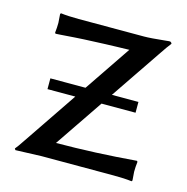

<svg xmlns="http://www.w3.org/2000/svg" viewBox="-74 -506 564 580"><g transform="rotate(15 208.0 -216.0)"><path d="M135.7 -49.8Q257.3 -50.3 386.2 -61L388.2 -58.1Q386.2 -42 386.2 -26.9Q386.2 -23.4 388.2 0L386.2 2.9Q363.3 0 330.1 0H104Q104 0 22.9 2.9L20 -1.5Q26.9 -9.3 42 -32.2L155.8 -200.2H68.8V-233.9H178.7L276.9 -378.9Q258.3 -378.4 238.8 -377.9Q219.2 -377.4 201.9 -376.7Q184.6 -376 166.7 -375.2Q148.9 -374.5 134.8 -373.8Q120.6 -373 106.4 -372.1Q92.3 -371.1 82.8 -370.4Q73.2 -369.6 64.5 -369.1Q55.7 -368.7 53 -368.4Q50.3 -368.2 48.8 -368.2L46.9 -371.1Q48.8 -387.2 48.8 -401.9Q48.8 -405.3 46.9 -429.2L48.8 -432.1Q71.8 -429.2 105 -429.2H309.1Q329.6 -429.2 376 -434.1Q387.7 -435.5 389.6 -435.1Q394.5 -433.1 395 -429.2Q386.7 -419.4 365.2 -387.2L261.2 -233.9H344.2V-200.2H237.8Z"/></g></svg>

Font: Linux Biolinum Capitals O
Style: Small Caps
Weight: 400
Designer: Philipp H. Poll
Foundry: Philipp H. Poll
Version: Version 1.0.4